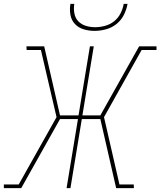

<svg xmlns="http://www.w3.org/2000/svg" viewBox="-36 -975 831 995"><path d="M-16 0V-19H61L257 -368L176 -716H102L101 -735H193L275 -377H371L430 -735H450L391 -377H484L685 -735H775V-716H698L503 -368L583 -19H657L658 0H566L484 -358H388L329 0H309L368 -358H275L74 0ZM454 -815Q425 -815 398 -823Q371 -831 352.5 -850.5Q334 -870 329 -898Q324 -926 329 -955H349Q345 -930 349.5 -905.5Q354 -881 370 -864.5Q386 -848 409 -841Q432 -834 457 -834Q482 -834 508 -841Q534 -848 555 -864.5Q576 -881 588.5 -905.5Q601 -930 605 -955H625Q620 -926 606 -898Q592 -870 567.5 -850.5Q543 -831 513 -823Q483 -815 454 -815Z"/></svg>

Font: Iosevka Etoile Thin
Style: Italic
Weight: 100
Italic angle: -9°
Designer: Belleve Invis
Foundry: Belleve Invis
Version: Version 22.1.2; ttfautohint (v1.8.4)